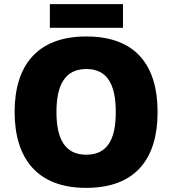

<svg xmlns="http://www.w3.org/2000/svg" viewBox="-20 -902 837 932"><path d="M577 -882H222V-767H577ZM745 -358C745 -580 643 -725 399 -725C158 -725 51 -581 51 -359C51 -136 158 10 398 10C643 10 745 -137 745 -358ZM254 -358C254 -487 294 -567 399 -567C504 -567 542 -487 542 -358C542 -229 504 -151 398 -151C295 -151 254 -229 254 -358Z"/></svg>

Font: Noto Sans Lao Looped Black
Style: Regular
Weight: 900
Designer: Mark Frömberg, Ben Mitchell
Foundry: The Fontpad Ltd
Version: Version 1.002